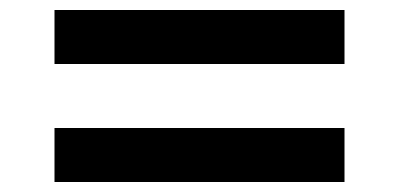

<svg xmlns="http://www.w3.org/2000/svg" viewBox="-20 -482 799 384"><path d="M89 -354V-462H669V-354ZM89 -118V-226H669V-118Z"/></svg>

Font: M PLUS 1 Thin SemiBold
Style: Regular
Weight: 600
Version: Version 1.001